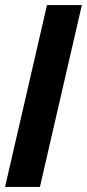

<svg xmlns="http://www.w3.org/2000/svg" viewBox="-35 -740 344 760"><path d="M-15 0 151 -720H289L123 0Z"/></svg>

Font: Instrument Sans Condensed
Style: Bold Italic
Weight: 700
Width: 3
Italic angle: -13°
Designer: Rodrigo Fuenzalida
Foundry: fragTYPE
Version: Version 1.000;gftools[0.9.28]